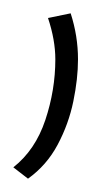

<svg xmlns="http://www.w3.org/2000/svg" viewBox="-34 -67 168 288"><path d="M38 -40 72 -47Q83 -13 83 22Q83 51 76 85Q69 119 52.5 150Q36 181 8 201L-14 184Q19 158 34 113Q49 68 49 22Q49 -7 38 -40Z"/></svg>

Font: Georama Condensed ExtraLight
Style: Regular
Weight: 200
Width: 3
Designer: Jean-Baptiste Levee
Foundry: Production Type
Version: Version 1.000